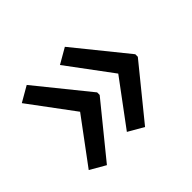

<svg xmlns="http://www.w3.org/2000/svg" viewBox="-101 -611 694 694"><g transform="rotate(-45 245.5 -264.0)"><path d="M453 -257 292 -59 233 -93 360 -264 233 -435 292 -469 453 -270ZM258 -257 97 -59 38 -93 165 -264 38 -435 97 -469 258 -270Z"/></g></svg>

Font: Noto Sans Gurmukhi UI SemiCondensed
Style: Regular
Weight: 400
Width: 4
Designer: Jelle Bosma - Monotype Design Team
Foundry: Monotype Imaging Inc.
Version: Version 2.004; ttfautohint (v1.8.4.7-5d5b)